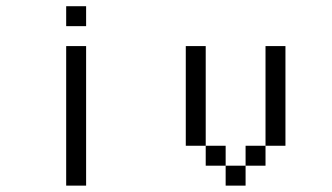

<svg xmlns="http://www.w3.org/2000/svg" viewBox="-20 -582 1040 602"><path d="M187.5 -437.5H250V0H187.5ZM187.5 -562.5H250V-500H187.5Z M812.5 -437.5H875V-125H812.5ZM750 -125H812.5V-62.5H750ZM687.5 -62.5H750V0H687.5ZM625 -125H687.5V-62.5H625ZM562.5 -437.5H625V-125H562.5Z"/></svg>

Font: Pixel Operator Mono
Style: Regular
Weight: 400
Monospace: yes
Designer: Jayvee Enaguas (HarvettFox96)
Version: 2016.04.25